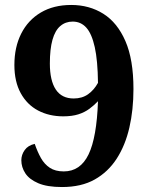

<svg xmlns="http://www.w3.org/2000/svg" viewBox="-20 -744 605 774"><path d="M230 10Q170 10 134 -5.5Q98 -21 82 -45.5Q66 -70 66 -98Q66 -120 79.5 -139Q93 -158 120 -164Q131 -132 145 -107Q159 -82 181 -67.5Q203 -53 237 -53Q304 -53 337 -121.5Q370 -190 375 -336Q360 -320 340.5 -305.5Q321 -291 295.5 -283Q270 -275 235 -275Q178 -275 133.5 -298.5Q89 -322 63.5 -368.5Q38 -415 38 -482Q38 -554 65.5 -608.5Q93 -663 144.5 -693.5Q196 -724 267 -724Q340 -724 396.5 -688.5Q453 -653 485.5 -578.5Q518 -504 518 -385Q518 -301 501.5 -229.5Q485 -158 450.5 -104.5Q416 -51 362 -20.5Q308 10 230 10ZM277 -347Q311 -347 335 -364Q359 -381 375 -410Q374 -500 362 -554Q350 -608 328 -632.5Q306 -657 273 -657Q244 -657 223 -639Q202 -621 191.5 -583.5Q181 -546 181 -488Q181 -419 205 -383Q229 -347 277 -347Z"/></svg>

Font: Noto Serif Khmer
Style: Bold
Weight: 700
Version: Version 2.003